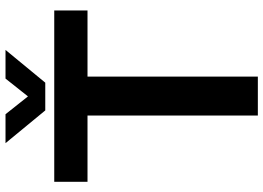

<svg xmlns="http://www.w3.org/2000/svg" viewBox="-152 -822 973 710"><g transform="rotate(-90 335.0 -466.5)"><path d="M384.8 -786.1H282.2L161.1 -933.1H268.1L334 -850.1L399.9 -933.1H505.9ZM18.1 -752.9H651.9V-629.9H407.2V0H263.2V-629.9H18.1Z"/></g></svg>

Font: Standard
Style: Bold
Weight: 400
Designer: Bryce Wilner
Version: Version 2.000;PS 2.0;hotconv 16.6.51;makeotf.lib2.5.65220 DE